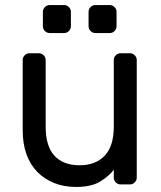

<svg xmlns="http://www.w3.org/2000/svg" viewBox="-20 -731 637 761"><path d="M70 0ZM70 -493Q70 -504 78 -512Q86 -520 97 -520H134Q145 -520 153 -512Q161 -504 161 -493V-229Q161 -152 195.5 -114Q230 -76 296 -76Q359 -76 395 -114Q431 -152 431 -229V-493Q431 -504 439 -512Q447 -520 458 -520H495Q506 -520 514 -512Q522 -504 522 -493V-27Q522 -16 514 -8Q506 0 495 0H458Q447 0 439 -8Q431 -16 431 -27V-58Q412 -33 377 -11.5Q342 10 281 10Q234 10 195 -5.5Q156 -21 128 -49.5Q100 -78 85 -119.5Q70 -161 70 -214ZM261 -627Q261 -616 253 -608Q245 -600 234 -600H177Q166 -600 158 -608Q150 -616 150 -627V-684Q150 -695 158 -703Q166 -711 177 -711H234Q245 -711 253 -703Q261 -695 261 -684ZM442 -627Q442 -616 434 -608Q426 -600 415 -600H358Q347 -600 339 -608Q331 -616 331 -627V-684Q331 -695 339 -703Q347 -711 358 -711H415Q426 -711 434 -703Q442 -695 442 -684Z"/></svg>

Font: Rubik
Style: Regular
Weight: 400
Designer: Hubert & Fischer
Foundry: Hubert & Fischer
Version: Version 1.002; ttfautohint (v1.6)